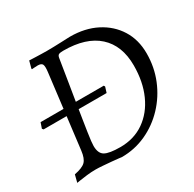

<svg xmlns="http://www.w3.org/2000/svg" viewBox="-145 -795 973 961"><g transform="rotate(-30 342.0 -314.0)"><path d="M190 -304H26L20 -311L31 -343H195ZM213 -343H396L400 -336L390 -304H208ZM296 12Q296 12 280.5 10Q265 8 241 6Q217 4 192.5 2Q168 0 150 0Q126 0 100 3Q74 6 56 9Q38 12 38 12L49 -31Q96 -40 113.5 -57.5Q131 -75 136 -117L188 -542Q192 -574 186.5 -585Q181 -596 160 -596Q151 -596 138.5 -595Q126 -594 126 -594L125 -598L136 -639Q136 -639 146 -638.5Q156 -638 172 -637.5Q188 -637 205 -636.5Q222 -636 236 -636Q253 -636 275.5 -636.5Q298 -637 320.5 -638Q343 -639 357.5 -639.5Q372 -640 372 -640Q458 -640 523.5 -606.5Q589 -573 626 -514Q663 -455 663 -376Q663 -297 634.5 -227Q606 -157 555 -103Q504 -49 437.5 -18.5Q371 12 296 12ZM308 -596Q289 -596 281.5 -592Q274 -588 272 -574Q261 -505 251.5 -446.5Q242 -388 234 -339Q226 -290 220 -251Q214 -212 209.5 -183Q205 -154 203 -135Q201 -116 201 -107Q201 -64 226 -49.5Q251 -35 315 -35Q394 -35 453 -76Q512 -117 544.5 -189.5Q577 -262 577 -356Q577 -471 508 -533.5Q439 -596 308 -596Z"/></g></svg>

Font: Alegreya
Style: Italic
Weight: 400
Italic angle: -7°
Designer: Juan Pablo del Peral
Foundry: Huerta Tipografica
Version: Version 2.009